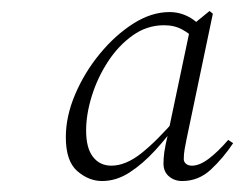

<svg xmlns="http://www.w3.org/2000/svg" viewBox="-20 -750 445 350"><path d="M166 -420Q142 -420 121 -438Q100 -456 100 -500Q100 -538 117 -578Q134 -618 162 -652Q190 -686 223 -707Q256 -728 289 -728Q308 -728 324.5 -719Q341 -710 352 -694L337 -677Q327 -688 312.5 -696Q298 -704 279 -704Q248 -704 222 -685.5Q196 -667 177 -638Q158 -609 147.5 -575.5Q137 -542 137 -512Q137 -480 149.5 -464Q162 -448 183 -448Q209 -448 237.5 -470.5Q266 -493 303 -536L309 -529H306Q285 -500 262.5 -475.5Q240 -451 216 -435.5Q192 -420 166 -420ZM312 -420Q298 -420 288 -428.5Q278 -437 278 -452Q278 -461 279.5 -472.5Q281 -484 287 -509L288 -515L327 -700L329 -703L362 -730L368 -725L320 -496Q318 -486 316.5 -477.5Q315 -469 315 -460Q315 -455 319 -451.5Q323 -448 330 -448Q344 -448 361 -461Q378 -474 396 -495L405 -489Q387 -462 364.5 -441Q342 -420 312 -420Z"/></svg>

Font: Source Serif 4 48pt Light
Style: Italic
Weight: 300
Italic angle: -12°
Designer: Frank Grießhammer
Foundry: Adobe Systems Incorporated
Version: Version 4.004;hotconv 1.0.116;makeotfexe 2.5.65601